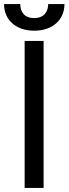

<svg xmlns="http://www.w3.org/2000/svg" viewBox="-36 -930 339 950"><path d="M179.7 -727.3H85.9V0H179.7ZM-16 -909.8C-16 -832.4 41.9 -778.1 132.8 -778.1C225.1 -778.1 282.7 -832.4 283 -909.8H202.4C202.4 -873.2 182.5 -840.6 132.8 -840.6C82.7 -840.6 64.3 -873.2 64.3 -909.8Z"/></svg>

Font: Margiela Sans Text
Style: Regular
Weight: 400
Designer: Stefan Endress, Andreas Faust
Version: Version 1.100;FEAKit 1.0